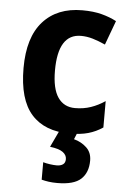

<svg xmlns="http://www.w3.org/2000/svg" viewBox="-55 -597 583 877"><g transform="rotate(5 236.0 -158.0)"><path d="M278 10Q163 10 102.5 -58Q42 -126 42 -270Q42 -411 107 -483.5Q172 -556 287 -556Q338 -556 376 -546Q414 -536 444 -520L403 -409Q372 -423 345 -431Q318 -439 291 -439Q186 -439 186 -271Q186 -188 213.5 -148Q241 -108 292 -108Q331 -108 364.5 -119.5Q398 -131 429 -152V-31Q398 -10 362.5 0Q327 10 278 10ZM382 125Q382 180 349.5 210Q317 240 241 240Q219 240 201.5 237.5Q184 235 169 231V151Q183 155 200.5 157.5Q218 160 232 160Q249 160 260 152.5Q271 145 271 128Q271 109 253 96Q235 83 194 78L231 0H314L300 34Q334 43 358 65.5Q382 88 382 125Z"/></g></svg>

Font: Noto Sans SemiCondensed
Style: Bold
Weight: 700
Width: 4
Designer: Monotype Design Team
Foundry: Monotype Imaging Inc.
Version: Version 2.013; ttfautohint (v1.8.4.7-5d5b)